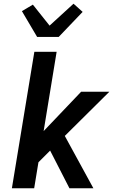

<svg xmlns="http://www.w3.org/2000/svg" viewBox="-20 -1014 640 1034"><path d="M354 0 250 -203 187 -140 164 0H44L165 -735H285L215 -308L417 -520H569L329 -282L483 0ZM180 -815 98 -954 157 -989 247 -876 376 -994 425 -950 296 -815Z"/></svg>

Font: Iosevka Aile
Style: Bold Italic
Weight: 700
Italic angle: -9°
Designer: Belleve Invis
Foundry: Belleve Invis
Version: Version 28.0.1; ttfautohint (v1.8.4)